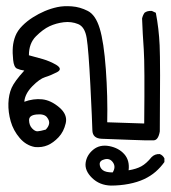

<svg xmlns="http://www.w3.org/2000/svg" viewBox="-20 -281 545 613"><path d="M334 311.5Q297.9 310.5 273.9 287.1Q250 263.7 253.4 238.8Q256.8 213.9 277.8 196.8Q298.8 179.7 329.1 185.5Q359.4 191.4 377 211.4Q394.5 231.4 390.6 262.7Q415 258.8 431.2 250Q447.3 241.2 463.9 220.7Q474.6 210 490.2 210.9Q500 214.8 504.9 224.6V236.3Q493.2 252.9 477.1 267.1Q460.9 281.2 439.9 291Q418.9 300.8 391.1 306.2Q363.3 311.5 334 311.5ZM339.8 269.5Q350.6 252 340.8 237.8Q331.1 223.6 314.5 227.5Q297.9 231.4 298.3 243.2Q298.8 254.9 308.1 262.2Q317.4 269.5 339.8 269.5ZM91.8 188.5Q63.5 183.6 43 159.7Q22.5 135.7 14.2 106.4Q5.9 77.1 6.8 48.8Q7.8 20.5 17.1 -0.5Q26.4 -21.5 57.6 -55.7Q43.9 -57.6 34.2 -62Q24.4 -66.4 22 -89.4Q19.5 -112.3 21 -130.9Q22.5 -149.4 29.3 -166.5Q36.1 -183.6 51.3 -198.7Q66.4 -213.9 85 -225.6Q103.5 -237.3 123 -245.6Q142.6 -253.9 163.1 -258.3Q183.6 -262.7 209.5 -260.7Q235.4 -258.8 260.3 -246.1Q285.2 -233.4 298.3 -190.4Q311.5 -147.5 317.9 -60.1Q324.2 27.3 322.3 109.4L440.4 113.3Q442.4 -74.2 439 -123Q435.5 -171.9 433.6 -221.7Q435.5 -231.4 441.4 -240.2Q450.2 -247.1 464.8 -246.1L477.5 -240.2Q487.3 -189.5 489.7 -136.2Q492.2 -83 490.2 138.7Q485.4 166 471.2 167Q457 168 396 165.5Q335 163.1 305.2 162.1Q275.4 161.1 274.9 134.8Q274.4 108.4 268.6 -7.3Q262.7 -123 256.8 -159.2Q251 -195.3 229.5 -204.1Q208 -212.9 183.6 -210Q159.2 -207 138.2 -197.3Q117.2 -187.5 94.7 -165Q72.3 -142.6 72.3 -104.5Q94.7 -98.6 116.7 -92.3Q138.7 -85.9 159.2 -74.2Q181.6 -60.5 161.6 -50.3Q141.6 -40 124 -34.7Q106.4 -29.3 83 -5.4Q59.6 18.6 57.6 43.9Q86.9 33.2 114.7 36.1Q142.6 39.1 169.4 62Q196.3 85 189.9 112.3Q183.6 139.6 167 157.2Q150.4 174.8 132.3 182.6Q114.3 190.4 91.8 188.5ZM126 132.8Q134.8 124 136.7 114.3Q138.7 104.5 129.9 93.3Q121.1 82 96.7 84.5Q72.3 86.9 72.8 103Q73.2 119.1 82.5 128.9Q91.8 138.7 100.1 138.2Q108.4 137.7 126 132.8Z"/></svg>

Font: JasonHandwriting1
Style: Regular
Weight: 400
Version: Version 1.48.20